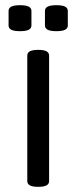

<svg xmlns="http://www.w3.org/2000/svg" viewBox="-20 -717 294 739"><path d="M85 -20V-503Q85 -525 125 -525H129Q169 -525 169 -503V-20Q169 2 129 2H125Q85 2 85 -20ZM13 -619V-675Q13 -686 23.5 -691.5Q34 -697 57 -697Q80 -697 90.5 -691.5Q101 -686 101 -675V-619Q101 -608 90.5 -602.5Q80 -597 57 -597Q34 -597 23.5 -602.5Q13 -608 13 -619ZM153 -619V-675Q153 -686 163.5 -691.5Q174 -697 197 -697Q220 -697 230.5 -691.5Q241 -686 241 -675V-619Q241 -608 230.5 -602.5Q220 -597 197 -597Q174 -597 163.5 -602.5Q153 -608 153 -619Z"/></svg>

Font: Asap Condensed
Style: Regular
Weight: 400
Designer: Pablo Cosgaya
Foundry: Omnibus-Type
Version: Version 1.010; ttfautohint (v1.8)